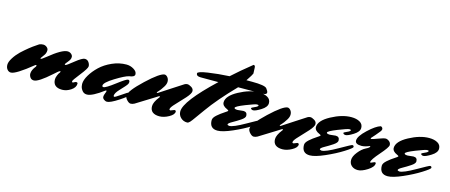

<svg xmlns="http://www.w3.org/2000/svg" viewBox="-43 -1085 3775 1609"><g transform="rotate(15 1845.0 -281.0)"><path d="M88 -186Q154 -247 205 -280L227 -295Q243 -302 260.5 -302Q278 -302 292 -290.5Q306 -279 306 -264Q306 -249 301 -237Q296 -225 290 -218Q274 -195 271 -191.5Q268 -188 268 -184.5Q268 -181 272.5 -181Q277 -181 314 -210Q424 -300 472 -300Q491 -300 504.5 -288.5Q518 -277 518 -263Q518 -249 512 -238.5Q506 -228 495 -215Q477 -194 477 -189.5Q477 -185 484.5 -185Q492 -185 549 -231Q606 -277 628 -277Q650 -277 662.5 -259.5Q675 -242 675 -224Q675 -206 624 -141.5Q573 -77 573 -68Q573 -59 580 -59Q586 -60 594 -65Q602 -70 609 -70Q622 -70 622 -59Q622 -26 585 -1.5Q548 23 510 23Q430 23 430 -47Q430 -61 438.5 -82Q447 -103 456 -112Q459 -118 459 -120.5Q459 -123 455.5 -123Q452 -123 447 -120.5Q442 -118 404 -84Q300 9 261 9Q240 9 229 -6.5Q218 -22 218 -39Q218 -70 248 -107Q251 -112 251 -116.5Q251 -121 247 -121Q243 -121 238 -117Q100 -5 58 -5Q39 -5 26 -21Q13 -37 13 -61.5Q13 -86 35 -121Q57 -156 88 -186Z M941 -40Q941 -35 948 -33Q955 -33 996.5 -61.5Q1038 -90 1043.5 -93Q1049 -96 1054 -96Q1068 -96 1068 -82.5Q1068 -69 997.5 -23Q927 23 898 23Q886 23 872.5 13Q859 3 859 -10.5Q859 -24 866 -40Q873 -56 873 -61.5Q873 -67 870 -67Q867 -67 864 -65Q767 8 721 8Q695 8 680 -11Q665 -30 662 -49L660 -68Q660 -101 685.5 -144.5Q711 -188 752.5 -227.5Q794 -267 854.5 -294Q915 -321 978 -321Q1012 -321 1041.5 -303Q1071 -285 1071 -261Q1071 -237 1024 -232Q989 -224 908.5 -174.5Q828 -125 828 -99Q828 -88 839 -88Q859 -88 933.5 -145Q1008 -202 1023 -202Q1038 -202 1038 -184Q1038 -171 1028.5 -159.5Q1019 -148 1015 -143Q1007 -133 974 -98.5Q941 -64 941 -40Z M1433 -45 1464 -57Q1478 -57 1478 -46Q1478 -20 1435.5 3.5Q1393 27 1354.5 27Q1316 27 1295 10.5Q1274 -6 1274 -40Q1274 -74 1313 -124Q1318 -129 1318 -132.5Q1318 -136 1314 -136Q1310 -136 1307 -134Q1304 -132 1264 -107Q1168 -46 1127 -22Q1110 -13 1095 -13Q1080 -13 1062 -32Q1044 -51 1044 -70Q1044 -110 1157 -216.5Q1270 -323 1310 -323Q1325 -321 1336 -306Q1347 -291 1347 -270.5Q1347 -250 1332 -226Q1310 -191 1296.5 -177.5Q1283 -164 1283 -160.5Q1283 -157 1286 -157Q1289 -157 1294.5 -160.5Q1300 -164 1389.5 -222.5Q1479 -281 1490 -287.5Q1501 -294 1514 -294Q1527 -294 1548 -281.5Q1569 -269 1569 -248Q1569 -227 1532.5 -186Q1496 -145 1459 -107Q1422 -69 1422 -53Q1422 -45 1433 -45Z M1567 -403Q1567 -419 1653 -432Q1739 -445 1837 -450Q1919 -524 1985 -576L2007 -594Q2022 -594 2022 -572L2024 -523Q2021 -512 1982 -454H2031Q2142 -454 2159.5 -432.5Q2177 -411 2177 -398Q2177 -381 2143 -380Q2109 -379 1930 -379Q1787 -232 1706 -118Q1675 -76 1652 -43Q1629 -10 1616.5 3.5Q1604 17 1593 17Q1560 17 1537 -5Q1514 -27 1514 -59Q1514 -147 1759 -378H1605Q1567 -378 1567 -403Z M1975 -194 2024 -199Q2058 -199 2058 -165Q2058 -147 2025 -125Q1992 -103 1958.5 -84.5Q1925 -66 1925 -56Q1925 -49 1941 -47Q1976 -47 2074 -103Q2172 -159 2179 -159Q2193 -159 2193 -145Q2192 -135 2129.5 -95.5Q2067 -56 1983.5 -19.5Q1900 17 1856 17Q1787 17 1787 -56Q1787 -77 1815.5 -102Q1844 -127 1872.5 -145Q1901 -163 1901 -167.5Q1901 -172 1887 -178Q1845 -196 1845 -226Q1845 -282 1938.5 -332.5Q2032 -383 2112 -383Q2156 -383 2185 -366.5Q2214 -350 2214 -316.5Q2214 -283 2167.5 -254Q2121 -225 2101 -225Q2093 -225 2086.5 -229Q2080 -233 2080 -238Q2080 -243 2107.5 -254.5Q2135 -266 2135 -276Q2135 -281 2120.5 -281Q2106 -281 2026 -249.5Q1946 -218 1946 -205Q1946 -194 1975 -194Z M2500 -45 2531 -57Q2545 -57 2545 -46Q2545 -20 2502.5 3.5Q2460 27 2421.5 27Q2383 27 2362 10.5Q2341 -6 2341 -40Q2341 -74 2380 -124Q2385 -129 2385 -132.5Q2385 -136 2381 -136Q2377 -136 2374 -134Q2371 -132 2331 -107Q2235 -46 2194 -22Q2177 -13 2162 -13Q2147 -13 2129 -32Q2111 -51 2111 -70Q2111 -110 2224 -216.5Q2337 -323 2377 -323Q2392 -321 2403 -306Q2414 -291 2414 -270.5Q2414 -250 2399 -226Q2377 -191 2363.5 -177.5Q2350 -164 2350 -160.5Q2350 -157 2353 -157Q2356 -157 2361.5 -160.5Q2367 -164 2456.5 -222.5Q2546 -281 2557 -287.5Q2568 -294 2581 -294Q2594 -294 2615 -281.5Q2636 -269 2636 -248Q2636 -227 2599.5 -186Q2563 -145 2526 -107Q2489 -69 2489 -53Q2489 -45 2500 -45Z M2776 -194 2825 -199Q2859 -199 2859 -165Q2859 -147 2826 -125Q2793 -103 2759.5 -84.5Q2726 -66 2726 -56Q2726 -49 2742 -47Q2777 -47 2875 -103Q2973 -159 2980 -159Q2994 -159 2994 -145Q2993 -135 2930.5 -95.5Q2868 -56 2784.5 -19.5Q2701 17 2657 17Q2588 17 2588 -56Q2588 -77 2616.5 -102Q2645 -127 2673.5 -145Q2702 -163 2702 -167.5Q2702 -172 2688 -178Q2646 -196 2646 -226Q2646 -282 2739.5 -332.5Q2833 -383 2913 -383Q2957 -383 2986 -366.5Q3015 -350 3015 -316.5Q3015 -283 2968.5 -254Q2922 -225 2902 -225Q2894 -225 2887.5 -229Q2881 -233 2881 -238Q2881 -243 2908.5 -254.5Q2936 -266 2936 -276Q2936 -281 2921.5 -281Q2907 -281 2827 -249.5Q2747 -218 2747 -205Q2747 -194 2776 -194Z M3169 -373Q3176 -373 3182 -366.5Q3188 -360 3188 -351.5Q3188 -343 3178 -330Q3139 -282 3126.5 -269.5Q3114 -257 3114 -253Q3114 -249 3120.5 -249Q3127 -249 3174 -266.5Q3221 -284 3236 -284Q3251 -284 3267 -271.5Q3283 -259 3283 -239.5Q3283 -220 3222 -150.5Q3161 -81 3161 -60Q3161 -56 3164 -56Q3169 -56 3182 -62.5Q3195 -69 3198 -69Q3209 -69 3209 -61Q3209 -30 3160 1Q3111 32 3077.5 32Q3044 32 3023 13.5Q3002 -5 3002 -36Q3002 -67 3032.5 -105.5Q3063 -144 3095.5 -160Q3128 -176 3128 -186Q3128 -189 3127 -190Q3083 -172 3055 -172Q3000 -172 3000 -204Q3000 -241 3064 -301Q3128 -361 3169 -373Z M3451 -194 3500 -199Q3534 -199 3534 -165Q3534 -147 3501 -125Q3468 -103 3434.5 -84.5Q3401 -66 3401 -56Q3401 -49 3417 -47Q3452 -47 3550 -103Q3648 -159 3655 -159Q3669 -159 3669 -145Q3668 -135 3605.5 -95.5Q3543 -56 3459.5 -19.5Q3376 17 3332 17Q3263 17 3263 -56Q3263 -77 3291.5 -102Q3320 -127 3348.5 -145Q3377 -163 3377 -167.5Q3377 -172 3363 -178Q3321 -196 3321 -226Q3321 -282 3414.5 -332.5Q3508 -383 3588 -383Q3632 -383 3661 -366.5Q3690 -350 3690 -316.5Q3690 -283 3643.5 -254Q3597 -225 3577 -225Q3569 -225 3562.5 -229Q3556 -233 3556 -238Q3556 -243 3583.5 -254.5Q3611 -266 3611 -276Q3611 -281 3596.5 -281Q3582 -281 3502 -249.5Q3422 -218 3422 -205Q3422 -194 3451 -194Z"/></g></svg>

Font: Mrs Sheppards
Style: Regular
Weight: 400
Version: Version 1.000